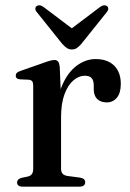

<svg xmlns="http://www.w3.org/2000/svg" viewBox="-20 -700 488 720"><path d="M192 -260Q192 -331 213 -379.8Q234 -428.5 267.5 -453.5Q301 -478.5 338.5 -478.5Q383.5 -478.5 408.2 -453.8Q433 -429 433 -385.5Q433 -351 418.2 -333.5Q403.5 -316 380.5 -316Q357 -316 344.2 -329Q331.5 -342 331.5 -365.5V-382.5Q331 -399 323.2 -407.5Q315.5 -416 297.5 -416Q276 -416 255.5 -398.8Q235 -381.5 222 -347Q209 -312.5 209 -260ZM204 -449.5 209 -330.5V-67.5Q209 -55 214.8 -48.5Q220.5 -42 234 -40L279.5 -34Q289.5 -32.5 294.5 -28.2Q299.5 -24 299.5 -16Q299.5 -8.5 293.8 -4.2Q288 0 277 0H65.5Q54.5 0 49.2 -4.2Q44 -8.5 44 -16Q44 -22 48 -26.2Q52 -30.5 60.5 -33L84.5 -38Q94.5 -40.5 99.5 -47.2Q104.5 -54 104.5 -67V-379Q104.5 -390 100.8 -395Q97 -400 88.5 -401L54.5 -402.5Q46 -403.5 42.5 -407Q39 -410.5 39 -416Q39 -422.5 43.2 -426.8Q47.5 -431 58 -434.5L141 -463.5Q160 -470.5 169.2 -472.8Q178.5 -475 184 -475Q193.5 -475 198 -469Q202.5 -463 204 -449.5ZM269.5 -578.5 143 -674Q135.5 -679.5 128.5 -680Q121.5 -680.5 116.5 -676.5Q112.5 -673 112.5 -667Q112.5 -661 118.5 -654L213 -536Q222 -526 230.2 -520.2Q238.5 -514.5 249.5 -514.5Q261 -514.5 268.8 -520.2Q276.5 -526 285.5 -536L380 -654Q386 -661 386 -667Q386 -673 382 -676.5Q377 -680.5 370 -680Q363 -679.5 355.5 -674L229 -578.5Z"/></svg>

Font: Fraunces 20pt
Style: Regular
Weight: 400
Version: Version 1.000;[b76b70a41]